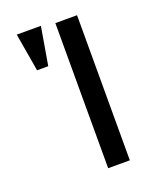

<svg xmlns="http://www.w3.org/2000/svg" viewBox="-126 -733 651 807"><g transform="rotate(-20 199.0 -329.5)"><path d="M314 0V-649H217V0ZM127 -489 156 -659H48L77 -489Z"/></g></svg>

Font: Gamestation Text
Style: Bold
Weight: 400
Designer: Jonas Hecksher
Foundry: Jonas Hecksher, Playtypeª, e-types AS
Version: Version 1.003